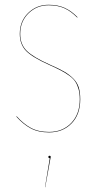

<svg xmlns="http://www.w3.org/2000/svg" viewBox="-20 -547 414 806"><path d="M184.1 -526.9Q222.7 -526.9 251 -514.2Q279.3 -501.5 305.2 -475.1L304.2 -473.1Q277.8 -500 250 -512.5Q222.2 -524.9 184.1 -524.9Q134.3 -524.9 99.6 -491Q64.9 -457 64.9 -404.8Q64.9 -360.8 92 -334Q119.1 -307.1 189 -275.9Q227.1 -259.3 248.8 -246.8Q270.5 -234.4 287.4 -217.5Q304.2 -200.7 310.5 -180.2Q316.9 -159.7 316.9 -129.9Q316.9 -66.4 280.3 -28.8Q243.7 8.8 186 8.8Q140.6 8.8 109.1 -8.1Q77.6 -24.9 48.8 -57.1L49.8 -59.1Q78.6 -26.9 109.9 -10Q141.1 6.8 186 6.8Q242.7 6.8 278.8 -30.5Q314.9 -67.9 314.9 -129.9Q314.9 -153.8 310.1 -171.6Q305.2 -189.5 296.9 -202.9Q288.6 -216.3 272 -228.5Q255.4 -240.7 236.8 -250.5Q218.3 -260.3 188 -273.9Q117.7 -305.2 90.3 -332.5Q63 -359.9 63 -404.8Q63 -458 98.1 -492.4Q133.3 -526.9 184.1 -526.9ZM192.9 111.8Q192.9 114.7 189.9 127.9L169.9 238.8H168.9L189 117.2Q183.1 117.2 183.1 111.8Q183.1 106.9 188 106.9Q192.9 106.9 192.9 111.8Z"/></svg>

Font: Fira Sans Compressed Two
Style: Regular
Weight: 100
Width: 1
Designer: Carrois Corporate & Edenspiekermann AG
Foundry: Carrois Corporate GbR & Edenspiekermann AG
Version: Version 4.203;PS 004.203;hotconv 1.0.88;makeotf.lib2.5.64775